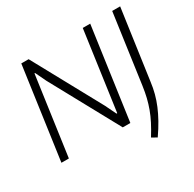

<svg xmlns="http://www.w3.org/2000/svg" viewBox="-193 -948 1356 1339"><g transform="rotate(-30 485.0 -278.5)"><path d="M665 160Q696 110 717 69Q738 28 752.5 -11.5Q767 -51 777 -92Q787 -133 794 -183L872 -740H936L857 -180Q851 -132 839.5 -88.5Q828 -45 810 -2Q792 41 767 86Q742 131 706 183ZM140 -740H199L498 -192L540 -105H546L635 -740H695L591 0H530L231 -548L190 -634H185L96 0H36Z"/></g></svg>

Font: Plata Sans Light
Style: Italic
Weight: 300
Italic angle: -8°
Designer: Pablo Impallari, Andres Torresi, & Cristiano Sobral
Foundry: Pablo Impallari, Andres Torresi, & Cristiano Sobral
Version: Version 1.00;December 28, 2019;FontCreator 12.0.0.2547 64-bi